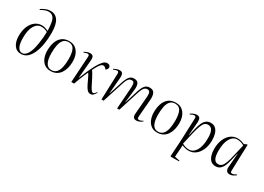

<svg xmlns="http://www.w3.org/2000/svg" viewBox="-12 -1740 4019 2927"><g transform="rotate(30 1997.5 -277.0)"><path d="M118 -723Q151 -746 194 -764Q237 -782 278 -782Q366 -782 412.5 -712.5Q459 -643 459 -491Q459 -391 444 -300.5Q429 -210 398 -139Q367 -68 320.5 -27Q274 14 211 14Q131 14 88.5 -48.5Q46 -111 46 -212Q46 -306 75.5 -376Q105 -446 157 -485.5Q209 -525 277 -525Q308 -525 338 -515Q368 -505 389 -493Q389 -526 387 -556.5Q385 -587 381 -607Q367 -757 259 -757Q230 -757 194.5 -744Q159 -731 127 -710ZM220 -6Q269 -6 308.5 -67.5Q348 -129 369 -262Q388 -384 388 -474Q358 -490 333.5 -496.5Q309 -503 280 -503Q207 -503 162 -429.5Q117 -356 117 -219Q117 -108 145 -57Q173 -6 220 -6Z M729 14Q668 14 624.5 -17.5Q581 -49 558 -105.5Q535 -162 535 -235Q535 -313 557 -379Q579 -445 628.5 -485Q678 -525 759 -525Q849 -525 902.5 -458.5Q956 -392 956 -279Q956 -222 943 -169.5Q930 -117 903 -75.5Q876 -34 833 -10Q790 14 729 14ZM735 -5Q790 -5 822.5 -40Q855 -75 869 -137Q883 -199 883 -279Q883 -391 854.5 -449Q826 -507 755 -507Q699 -507 667 -472Q635 -437 622 -375.5Q609 -314 609 -234Q609 -121 640.5 -63Q672 -5 735 -5Z M1158 -117 1162 -116Q1189 -182 1216 -245.5Q1243 -309 1283 -384Q1314 -442 1349.5 -483Q1385 -524 1425 -524Q1454 -524 1468 -510Q1482 -496 1482 -477Q1482 -461 1472.5 -448Q1463 -435 1450 -424L1427 -447Q1412 -463 1392 -463Q1355 -462 1317 -398Q1307 -382 1296 -361.5Q1285 -341 1274 -318Q1291 -294 1306 -269Q1321 -244 1344 -198Q1380 -122 1401.5 -84.5Q1423 -47 1436.5 -34Q1450 -21 1462 -21Q1474 -21 1487.5 -34Q1501 -47 1511 -65L1520 -57Q1507 -33 1486 -9.5Q1465 14 1431 14Q1408 14 1388.5 -0.5Q1369 -15 1347 -52.5Q1325 -90 1294 -159Q1274 -204 1263 -222.5Q1252 -241 1243 -253Q1224 -213 1208 -175.5Q1192 -138 1176 -96Q1160 -54 1141 0H1092L1121 -459Q1123 -481 1115.5 -490.5Q1108 -500 1093 -500Q1082 -500 1066.5 -496Q1051 -492 1029 -481L1023 -493Q1043 -504 1069.5 -514.5Q1096 -525 1124 -525Q1162 -525 1176 -502.5Q1190 -480 1186 -434Z M1925 -384Q1928 -438 1918.5 -461.5Q1909 -485 1877 -485Q1856 -485 1839.5 -474.5Q1823 -464 1808 -437.5Q1793 -411 1777 -360L1661 0H1623L1640 -459Q1640 -481 1633.5 -490.5Q1627 -500 1612 -500Q1602 -500 1586.5 -496Q1571 -492 1548 -481L1543 -493Q1561 -503 1588 -514Q1615 -525 1643 -525Q1683 -525 1696.5 -500Q1710 -475 1706 -428L1682 -143L1685 -142L1759 -370Q1786 -453 1816 -489Q1846 -525 1900 -525Q1957 -525 1975.5 -485Q1994 -445 1985 -372L1958 -143L1961 -142L2032 -370Q2058 -453 2089 -489Q2120 -525 2173 -525Q2236 -525 2256.5 -481.5Q2277 -438 2271 -366L2246 -66Q2244 -36 2249.5 -25.5Q2255 -15 2272 -15Q2305 -15 2339 -39L2346 -29Q2329 -14 2301 0Q2273 14 2244 14Q2206 14 2191 -7Q2176 -28 2179 -66L2205 -385Q2209 -441 2195.5 -463Q2182 -485 2154 -485Q2135 -485 2118 -476Q2101 -467 2084.5 -440Q2068 -413 2051 -359L1937 0H1898Z M2606 14Q2545 14 2501.5 -17.5Q2458 -49 2435 -105.5Q2412 -162 2412 -235Q2412 -313 2434 -379Q2456 -445 2505.5 -485Q2555 -525 2636 -525Q2726 -525 2779.5 -458.5Q2833 -392 2833 -279Q2833 -222 2820 -169.5Q2807 -117 2780 -75.5Q2753 -34 2710 -10Q2667 14 2606 14ZM2612 -5Q2667 -5 2699.5 -40Q2732 -75 2746 -137Q2760 -199 2760 -279Q2760 -391 2731.5 -449Q2703 -507 2632 -507Q2576 -507 2544 -472Q2512 -437 2499 -375.5Q2486 -314 2486 -234Q2486 -121 2517.5 -63Q2549 -5 2612 -5Z M3001 -457Q3001 -480 2994 -489Q2987 -498 2972 -498Q2957 -498 2939 -491Q2921 -484 2903 -473L2896 -484Q2914 -498 2943 -511.5Q2972 -525 3004 -525Q3041 -525 3055.5 -501Q3070 -477 3067 -429L3048 -195L3052 -194L3084 -330Q3097 -384 3116.5 -428.5Q3136 -473 3167.5 -499Q3199 -525 3248 -525Q3300 -525 3332.5 -496Q3365 -467 3380.5 -417Q3396 -367 3396 -305Q3396 -210 3365.5 -138.5Q3335 -67 3282 -26.5Q3229 14 3162 14Q3130 14 3098 5.5Q3066 -3 3045 -13L3031 196L3120 214L3118 226L2975 228L2968 219L2985 -57ZM3226 -479Q3193 -479 3169 -458.5Q3145 -438 3125 -385Q3105 -332 3083 -237L3037 -38Q3068 -21 3096.5 -12.5Q3125 -4 3158 -4Q3231 -4 3278 -80Q3325 -156 3325 -300Q3325 -392 3300.5 -435.5Q3276 -479 3226 -479Z M3884 -59Q3883 -33 3889 -24Q3895 -15 3911 -15Q3928 -15 3946.5 -23Q3965 -31 3981 -43L3990 -32Q3972 -15 3943.5 -0.5Q3915 14 3886 14Q3845 14 3828.5 -11.5Q3812 -37 3816 -80L3835 -317H3830L3796 -176Q3784 -124 3765 -81Q3746 -38 3715 -12Q3684 14 3637 14Q3583 14 3550.5 -16.5Q3518 -47 3503 -97Q3488 -147 3488 -206Q3488 -301 3518 -372.5Q3548 -444 3601 -484.5Q3654 -525 3721 -525Q3758 -525 3789.5 -515.5Q3821 -506 3843 -496L3891 -518L3899 -511ZM3654 -34Q3691 -34 3715.5 -56.5Q3740 -79 3760 -133Q3780 -187 3801 -281L3846 -473Q3813 -491 3785 -499Q3757 -507 3724 -507Q3651 -507 3605 -431Q3559 -355 3559 -214Q3559 -122 3582.5 -78Q3606 -34 3654 -34Z"/></g></svg>

Font: Literata 72pt Light
Style: Italic
Weight: 300
Italic angle: -2°
Designer: Latin by Veronika Burian and Jose Scaglione. Greek by Irene Vlachou. Cyrillic by Vera Evstafieva
Foundry: TypeTogether
Version: Version 3.002